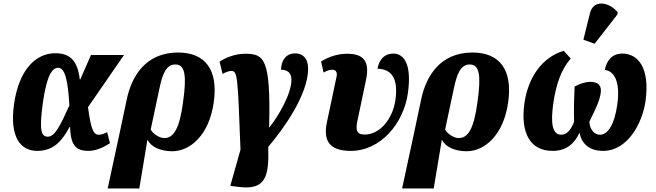

<svg xmlns="http://www.w3.org/2000/svg" viewBox="-20 -849 3736 1093"><path d="M192 10C287 10 335 -50 376 -126H379C382 -16 417 10 484 10C522 10 565 -7 606 -34L590 -97C568 -85 555 -82 543 -82C516 -82 499 -100 481 -239L686 -536H498L437 -397H434C422 -511 371 -546 295 -546C183 -546 88 -452 60 -257C33 -65 99 10 192 10ZM252 -71C215 -71 202 -104 224 -264C246 -418 276 -463 311 -463C350 -463 367 -392 375 -249C323 -134 293 -71 252 -71Z M702 -285 659 -82 593 224H773L819 -52H821C840 -12 895 12 961 12C1061 12 1171 -78 1197 -268C1223 -452 1148 -550 994 -550C807 -550 729 -412 702 -285ZM915 -63C886 -63 848 -90 838 -112L888 -347C905 -429 927 -482 978 -482C1035 -482 1043 -417 1022 -267C1002 -119 970 -63 915 -63Z M1338 215C1494 235 1512 155 1507 -13C1591 -111 1734 -309 1734 -458C1734 -519 1702 -545 1661 -545C1607 -545 1581 -505 1580 -452C1612 -452 1639 -438 1639 -395C1639 -314 1566 -190 1514 -124H1512C1522 -518 1484 -543 1374 -543C1317 -543 1261 -519 1230 -498L1247 -428C1263 -438 1285 -445 1295 -445C1332 -445 1333 -428 1349 3L1291 209Z M1977 10C2147 10 2278 -147 2302 -319C2326 -490 2276 -544 2219 -544C2170 -544 2139 -512 2129 -458C2199 -455 2250 -417 2231 -279C2215 -172 2143 -83 2056 -83C2005 -83 2005 -115 2015 -163L2064 -396C2087 -506 2044 -543 1956 -543C1909 -543 1858 -530 1808 -499L1822 -436C1845 -449 1858 -452 1872 -452C1897 -452 1900 -431 1896 -413L1841 -153C1820 -52 1851 10 1977 10Z M2378 -285 2335 -82 2269 224H2449L2495 -52H2497C2516 -12 2571 12 2637 12C2737 12 2847 -78 2873 -268C2899 -452 2824 -550 2670 -550C2483 -550 2405 -412 2378 -285ZM2591 -63C2562 -63 2524 -90 2514 -112L2564 -347C2581 -429 2603 -482 2654 -482C2711 -482 2719 -417 2698 -267C2678 -119 2646 -63 2591 -63Z M3365 -600 3495 -767 3496 -779C3451 -836 3358 -857 3338 -772L3301 -623ZM2965 -259C2943 -98 2994 10 3126 10C3206 10 3252 -34 3279 -94C3290 -34 3332 10 3413 10C3551 10 3636 -143 3655 -275C3681 -467 3609 -544 3523 -544C3464 -544 3434 -505 3423 -451C3474 -445 3513 -389 3494 -253C3477 -136 3439 -82 3395 -82C3366 -82 3338 -108 3335 -156C3377 -242 3390 -270 3398 -309C3410 -364 3383 -383 3341 -383C3310 -383 3277 -371 3251 -356C3249 -315 3246 -240 3248 -156C3233 -117 3211 -82 3175 -82C3122 -82 3115 -151 3129 -256C3145 -368 3174 -452 3229 -516L3189 -560C3063 -521 2986 -407 2965 -259Z"/></svg>

Font: Noto Serif Condensed Black
Style: Italic
Weight: 900
Width: 3
Italic angle: -12°
Designer: Monotype Design Team
Foundry: Monotype Imaging Inc.
Version: Version 2.013